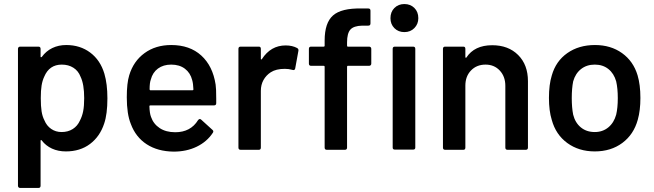

<svg xmlns="http://www.w3.org/2000/svg" viewBox="-20 -742 3241 951"><path d="M69 178V-500Q69 -505 72 -508Q75 -511 80 -511H170Q181 -511 181 -500V-462Q181 -456 187 -460Q208 -489 239 -504Q270 -519 308 -519Q377 -519 427 -481.5Q477 -444 497 -377Q512 -326 512 -255Q512 -177 496 -130Q475 -66 426 -29Q377 8 306 8Q268 8 237.5 -6Q207 -20 187 -46Q185 -49 183 -48.5Q181 -48 181 -45V178Q181 189 170 189H80Q75 189 72 186Q69 183 69 178ZM200 -146Q211 -119 233.5 -103.5Q256 -88 285 -88Q317 -88 340.5 -103Q364 -118 376 -145Q387 -166 392 -191.5Q397 -217 397 -256Q397 -325 379 -362Q368 -391 343.5 -406.5Q319 -422 286 -422Q224 -422 199 -362Q190 -343 186 -318.5Q182 -294 182 -256Q182 -216 186 -190.5Q190 -165 200 -146Z M628 -128Q608 -177 608 -260Q608 -330 620 -369Q641 -439 696 -479Q751 -519 828 -519Q920 -519 977 -467Q1034 -415 1048 -323Q1051 -305 1051 -253V-231Q1051 -220 1040 -220H725Q720 -220 720 -216Q721 -181 728 -163Q740 -128 771 -107.5Q802 -87 848 -87Q924 -87 961 -147Q969 -157 977 -149L1032 -99Q1036 -96 1036.5 -92Q1037 -88 1034 -84Q1005 -40 954.5 -15.5Q904 9 840 9Q761 8 706.5 -27.5Q652 -63 628 -128ZM725 -295H934Q938 -295 938 -299Q937 -328 932 -345Q923 -381 896 -401.5Q869 -422 828 -422Q789 -422 762.5 -402.5Q736 -383 727 -348Q721 -332 721 -300Q721 -295 725 -295Z M1161 -11V-500Q1161 -511 1172 -511H1262Q1272 -511 1272 -500V-451Q1272 -448 1273.5 -447.5Q1275 -447 1277 -449Q1321 -517 1395 -517Q1428 -517 1452 -504Q1460 -499 1458 -490L1442 -402Q1439 -392 1428 -396Q1410 -401 1391 -401Q1347 -401 1321 -384Q1298 -369 1285 -345.5Q1272 -322 1272 -292V-11Q1272 0 1262 0H1172Q1161 0 1161 -11Z M1588 -11V-411Q1588 -416 1583 -416H1521Q1510 -416 1510 -427V-500Q1510 -511 1521 -511H1583Q1588 -511 1588 -516V-541Q1588 -629 1629.5 -665.5Q1671 -702 1770 -700H1804Q1815 -700 1815 -689V-626Q1815 -615 1804 -615H1774Q1732 -614 1715.5 -595.5Q1699 -577 1699 -532V-516Q1699 -511 1703 -511H1808Q1813 -511 1816 -508Q1819 -505 1819 -500V-427Q1819 -422 1816 -419Q1813 -416 1808 -416H1703Q1699 -416 1699 -411V-11Q1699 0 1688 0H1599Q1588 0 1588 -11Z M1925 -11V-500Q1925 -511 1936 -511H2026Q2037 -511 2037 -500V-11Q2037 -1 2026 -1H1936Q1925 -1 1925 -11ZM1983 -722Q2013 -722 2032.5 -702.5Q2052 -683 2052 -652Q2052 -623 2032.5 -603Q2013 -583 1983 -583Q1953 -583 1933.5 -602.5Q1914 -622 1914 -652Q1914 -683 1933.5 -702.5Q1953 -722 1983 -722Z M2174 -11V-500Q2174 -511 2185 -511H2275Q2285 -511 2285 -500V-459Q2285 -457 2287 -456Q2289 -455 2290 -457Q2330 -518 2418 -518Q2498 -518 2546.5 -469.5Q2595 -421 2595 -340V-11Q2595 0 2584 0H2494Q2483 0 2483 -11V-317Q2483 -363 2455.5 -392.5Q2428 -422 2385 -422Q2341 -422 2313 -393Q2285 -364 2285 -318V-11Q2285 0 2275 0H2185Q2174 0 2174 -11Z M2713 -148Q2699 -193 2699 -257Q2699 -323 2713 -368Q2733 -439 2790 -479Q2847 -519 2927 -519Q3005 -519 3061 -479Q3117 -439 3138 -369Q3152 -322 3152 -257Q3152 -195 3139 -149Q3119 -76 3062.5 -34Q3006 8 2926 8Q2847 8 2790 -33.5Q2733 -75 2713 -148ZM2819 -174Q2829 -134 2857 -111Q2885 -88 2926 -88Q2965 -88 2993 -111Q3021 -134 3032 -174Q3040 -208 3040 -256Q3040 -304 3032 -339Q3021 -378 2993.5 -400Q2966 -422 2926 -422Q2886 -422 2858 -400Q2830 -378 2819 -339Q2812 -304 2812 -256Q2812 -209 2819 -174Z"/></svg>

Font: Barlow GEO Semi Bold
Style: Regular
Weight: 600
Designer: Jeremy Tribby
Foundry: Tribby Type
Version: Version 1.408